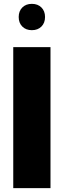

<svg xmlns="http://www.w3.org/2000/svg" viewBox="-20 -977 331 997"><path d="M48.8 0V-732.4H242.2V0ZM145.5 -820.3Q114.7 -820.3 95.9 -839.1Q77.1 -857.9 77.1 -888.7Q77.1 -919.4 95.9 -938.2Q114.7 -957 145.5 -957Q176.3 -957 195.1 -938.2Q213.9 -919.4 213.9 -888.7Q213.9 -857.9 195.1 -839.1Q176.3 -820.3 145.5 -820.3Z"/></svg>

Font: Kumbh Sans Black
Style: Regular
Weight: 900
Version: Version 1.005